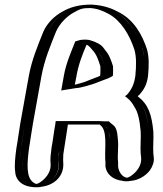

<svg xmlns="http://www.w3.org/2000/svg" viewBox="-20 -755 707 834"><path d="M285 -384 292 -424C301 -477 321 -521 339 -567C341 -568 343 -568 346 -568C348 -568 350 -568 351 -567L364 -563C369 -560 375 -558 381 -555C390 -550 398 -539 404 -531C421 -514 428 -490 436 -465C436 -456 438 -445 436 -434C440 -429 419 -422 415 -421L385 -409C371 -403 353 -397 338 -393L320 -389C314 -388 307 -387 302 -387ZM255 -214C249 -182 245 -145 239 -114C236 -88 233 -68 236 -43C239 27 151 87 94 45C55 17 62 -42 71 -110C77 -146 82 -183 88 -218L125 -424C138 -497 166 -561 190 -621C206 -658 239 -690 274 -709C306 -728 333 -735 377 -735C421 -733 452 -720 481 -704C541 -671 578 -608 599 -542C608 -508 607 -471 603 -426C598 -389 585 -360 563 -338C579 -326 591 -308 597 -297C617 -269 622 -228 626 -186C628 -162 624 -115 626 -91L628 -73C635 -4 549 60 489 21C471 9 460 -8 458 -30L457 -48C453 -81 460 -114 457 -148C455 -166 455 -183 447 -196C444 -200 434 -209 430 -212C429 -212 429 -212 428 -213H424C419 -214 413 -214 407 -214ZM267 -366 277 -424C287 -483 309 -530 328 -579C334 -581 342 -583 349 -583C352 -583 354 -583 359 -581L372 -577C377 -574 384 -571 390 -568C403 -561 410 -550 416 -542C435 -522 443 -496 451 -470C451 -459 452 -437 449 -422C438 -416 431 -412 418 -407L389 -395C374 -389 355 -383 339 -379L320 -374C313 -372 309 -372 301 -372ZM240 -214 242 -229H409C415 -229 421 -229 427 -228H436C436 -228 230 -480 438 -227C444 -221 455 -213 460 -205C482 -166 467 -99 472 -52L473 -34C475 -16 483 -3 499 7C547 38 619 -10 613 -69L611 -87C609 -113 613 -161 611 -183C607 -225 601 -263 584 -288C579 -298 567 -315 552 -326L539 -336L555 -350C572 -371 583 -390 588 -425C592 -469 593 -503 584 -536C564 -598 529 -660 472 -691C444 -707 416 -718 374 -720C332 -720 310 -714 280 -696C248 -679 218 -650 203 -617C179 -557 152 -494 140 -424L103 -218C97 -184 93 -147 86 -110C81 -71 77 -38 81 -11C82 8 89 21 104 32C149 65 222 22 220 -39C219 -49 219 -70 220 -84C227 -124 233 -172 240 -214ZM267 -366 301 -372C309 -372 313 -372 320 -374L339 -379C355 -383 374 -389 389 -395L418 -407C431 -412 438 -416 449 -422C452 -437 451 -459 451 -470C443 -496 435 -522 416 -542C410 -550 403 -561 390 -568C384 -571 377 -574 372 -577L359 -581C354 -583 352 -583 349 -583C342 -583 334 -581 328 -579C309 -530 287 -483 277 -424ZM240 -214C234 -182 229 -145 224 -114C219 -88 217 -64 220 -39C222 22 149 65 104 32C72 9 77 -41 86 -110C93 -147 97 -184 103 -218L140 -424C152 -494 179 -557 203 -617C218 -650 248 -679 280 -696C310 -714 332 -720 374 -720C416 -718 444 -707 472 -691C528 -660 563 -599 584 -536C593 -503 592 -469 588 -425C583 -390 572 -371 555 -350L539 -336L552 -326C567 -315 579 -298 584 -288C601 -263 607 -225 611 -183C613 -161 609 -113 611 -87L613 -69C619 -10 547 38 499 7C483 -3 475 -16 473 -34L472 -52C467 -99 482 -166 460 -205C455 -213 444 -221 438 -227C230 -480 436 -228 436 -228H427C421 -229 415 -229 409 -229H242ZM285 -384 302 -387C310 -387 313 -388 320 -389L338 -393C353 -397 371 -403 385 -409L415 -421C424 -424 429 -426 436 -430C438 -441 436 -453 436 -465C428 -490 420 -514 404 -531C396 -540 391 -550 381 -555C376 -558 371 -559 364 -563L352 -567C348 -569 349 -568 346 -568C344 -568 343 -568 339 -567C321 -523 301 -477 292 -424ZM424 -213H429C436 -207 445 -200 447 -196C466 -163 451 -99 457 -48L458 -30C460 -9 471 9 489 21C548 58 635 -1 628 -73L626 -91C624 -115 628 -162 626 -186C622 -228 616 -269 597 -297C591 -309 579 -326 563 -338C584 -359 598 -388 603 -426C615 -509 597 -567 566 -617C546 -651 517 -684 481 -704C452 -720 422 -733 377 -735H376C333 -735 306 -728 274 -709C238 -689 207 -658 190 -621C166 -562 138 -497 125 -424L88 -218C82 -183 78 -148 71 -110C63 -44 53 14 94 45C153 88 237 27 235 -42C235 -51 234 -73 235 -85C242 -126 248 -173 255 -214H407C413 -214 419 -214 424 -213ZM375 -579C368 -582 358 -583 349 -583C339 -583 329 -582 320 -579L307 -575C288 -527 267 -481 257 -424L246 -362L308 -372C321 -373 325 -374 334 -376L354 -381C373 -386 392 -392 408 -399L437 -410C452 -415 459 -419 470 -425C472 -438 471 -456 471 -467C463 -492 455 -517 437 -537C431 -545 425 -556 409 -565C402 -569 396 -571 390 -574ZM220 -214C214 -182 210 -145 204 -114C201 -88 197 -66 200 -41C202 9 152 42 139 44C138 44 132 43 124 37C94 15 97 -42 106 -110C112 -146 117 -184 123 -218L160 -424C173 -496 200 -559 224 -619C240 -654 271 -685 301 -701C330 -718 342 -720 372 -720C401 -718 426 -709 453 -694C506 -665 543 -603 564 -539C573 -506 572 -470 568 -426C563 -390 552 -367 533 -345L523 -337L532 -330C546 -320 558 -302 563 -292C581 -267 587 -227 591 -185C593 -162 589 -114 591 -89L593 -71C598 -19 544 16 532 17C511 15 495 -9 493 -32V-50C489 -82 496 -115 492 -150C490 -168 490 -185 481 -201C475 -212 460 -219 453 -228H431C423 -229 416 -229 409 -229H222ZM305 -387 312 -424C321 -476 338 -518 356 -561C367 -556 373 -548 383 -536C400 -518 408 -492 416 -467C416 -455 417 -439 415 -426C408 -422 404 -421 396 -418L365 -406C352 -400 336 -395 324 -392ZM275 -214H413C419 -209 424 -204 426 -200C446 -165 433 -98 438 -50V-32C442 1 470 26 514 31C578 38 615 6 631 -15C643 -32 650 -51 648 -71L646 -89C644 -114 648 -161 646 -184C639 -257 625 -301 578 -337L587 -345C606 -367 618 -388 623 -425C627 -469 628 -504 619 -539C597 -607 562 -666 500 -700C471 -716 435 -732 378 -735H376C323 -735 285 -724 252 -705C215 -685 185 -654 169 -619C145 -559 118 -496 105 -424L68 -218C62 -184 58 -148 51 -110C46 -71 42 -37 46 -9C48 32 83 60 141 58C223 55 256 4 255 -41C254 -51 254 -72 255 -85C262 -126 268 -172 275 -214Z"/></svg>

Font: Blanket
Style: Black
Weight: 900
Foundry: Cannot Into Space Fonts
Version: Version 0.9